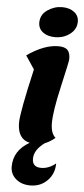

<svg xmlns="http://www.w3.org/2000/svg" viewBox="-70 -883 529 1208"><g transform="rotate(5 194.0 -279.5)"><path d="M243 -655Q196 -655 166.5 -677.5Q137 -700 137 -738Q137 -788 180 -817.5Q223 -847 272 -847Q319 -847 348.5 -824.5Q378 -802 378 -764Q378 -717 338 -686Q298 -655 243 -655ZM169 288Q114 288 78.5 257.5Q43 227 43 180Q43 78 143 21Q65 4 65 -99Q65 -164 129 -441L73 -525Q180 -600 270 -600Q311 -600 328 -582.5Q345 -565 345 -526Q345 -511 308 -350Q271 -189 271 -115Q271 -51 302 -24Q270 3 238 15Q172 63 172 119Q172 172 228 172Q276 172 320 136Q320 201 277 244.5Q234 288 169 288Z"/></g></svg>

Font: Lemonada
Style: Bold
Weight: 700
Designer: Mohamed Gaber (Arabic), Eduardo Tunni (Latin)
Foundry: Kief Type Foundry
Version: Version 4.004